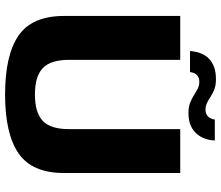

<svg xmlns="http://www.w3.org/2000/svg" viewBox="-76 -776 857 744"><g transform="rotate(90 352.0 -404.5)"><path d="M346.6 3.8Q499.7 3.8 575.3 -48.7Q650.9 -101.2 650.9 -224.6V-674.9H480.8V-243.1Q480.8 -172.6 448.9 -142.2Q416.9 -111.9 346.6 -111.9Q276.3 -111.9 244.4 -142.4Q212.4 -173 212.4 -243.1V-674.9H42.3V-224.6Q42.3 -101.2 117.9 -48.7Q193.6 3.8 346.6 3.8ZM417.9 -706.8Q446.1 -706.8 464.8 -714.6Q483.5 -722.3 495.3 -734.6Q507 -746.9 513.4 -760.6Q519.8 -774.4 522.4 -787.4Q524.9 -800.5 524.6 -808.9H443.6Q443.4 -802.4 439.6 -793.7Q435.8 -784.9 427.3 -778.9Q418.8 -772.8 406 -772.8Q391.1 -772.8 379 -778.8Q366.8 -784.8 354.3 -793.1Q341.7 -801.3 326.1 -807.3Q310.5 -813.3 288 -813.3Q259.7 -813.3 240 -805.9Q220.4 -798.5 208.3 -786.7Q196.3 -774.8 189.9 -760.9Q183.5 -747.1 181.2 -734.4Q178.9 -721.7 178.3 -712.8H260Q260.3 -719.5 263.7 -728.2Q267.1 -736.9 275.5 -742.8Q284 -748.8 298.4 -748.8Q312.3 -748.8 324.4 -742.5Q336.5 -736.1 349.5 -727.8Q362.5 -719.6 378.7 -713.2Q394.9 -706.8 417.9 -706.8Z"/></g></svg>

Font: Anybody Thin
Style: Regular
Weight: 100
Designer: Tyler Finck
Foundry: Etcetera Type Company
Version: Version 1.114;gftools[0.9.25]